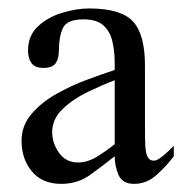

<svg xmlns="http://www.w3.org/2000/svg" viewBox="-20 -437 442 465"><path d="M400.9 -84V-58.6Q384.3 -36.1 359.9 -13.9Q335.4 8.3 304.7 8.3Q276.4 8.3 267.1 -13.2Q257.8 -34.7 257.8 -58.6Q228.5 -35.2 198.2 -13.4Q168 8.3 128.4 8.3Q82.5 8.3 57.4 -21.7Q32.2 -51.8 32.2 -96.2Q32.2 -132.8 56.2 -160.9Q80.1 -189 116.5 -209.5Q152.8 -230 191.2 -244.1Q229.5 -258.3 257.8 -267.6V-284.2Q257.8 -311.5 252.4 -335.7Q247.1 -359.9 231 -375Q214.8 -390.1 182.1 -390.1Q142.1 -390.1 132.3 -368.9Q122.6 -347.7 122.6 -314.5Q122.6 -294.9 114.7 -283.7Q106.9 -272.5 85 -272.5Q64.5 -272.5 56.2 -284.2Q47.9 -295.9 47.9 -314.5Q47.9 -351.1 72.3 -373.5Q96.7 -396 131.1 -406.2Q165.5 -416.5 195.8 -416.5Q272.5 -416.5 301.8 -385.3Q331.1 -354 331.1 -278.3V-140.6Q331.1 -123.5 331.3 -102.3Q331.5 -81.1 333.5 -69.8Q334.5 -61.5 338.9 -54.7Q343.3 -47.9 352.5 -47.9Q359.4 -47.9 369.1 -55.2Q378.9 -62.5 387.9 -71Q397 -79.6 400.9 -84ZM257.8 -87.9V-242.7Q228 -231.4 192.6 -214.4Q157.2 -197.3 131.8 -173.1Q106.4 -148.9 106.4 -116.7Q106.4 -90.3 123 -66.9Q139.6 -43.5 169.4 -43.5Q192.4 -43.5 216.1 -58.3Q239.7 -73.2 257.8 -87.9Z"/></svg>

Font: Scheherazade New
Style: Regular
Weight: 400
Designer: SIL International
Foundry: SIL International
Version: Version 4.000